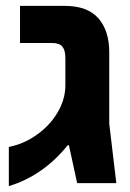

<svg xmlns="http://www.w3.org/2000/svg" viewBox="-20 -622 440 652"><path d="M10 10V-123Q50 -131 83.5 -150.5Q117 -170 142 -196Q170 -225 186 -260Q202 -295 202 -332V-425Q202 -451 192 -463.5Q182 -476 156 -476H48V-602H200Q277 -602 314 -560Q351 -518 351 -444V-202L375 0H242L214 -129H210Q191 -105 168.5 -83.5Q146 -62 120.5 -44Q95 -26 67.5 -12.5Q40 1 10 10Z"/></svg>

Font: Noto Sans
Style: Bold
Weight: 700
Designer: Monotype Design Team
Foundry: Monotype Imaging Inc.
Version: Version 2.000;GOOG;noto-source:20170915:90ef993387c0; ttfaut